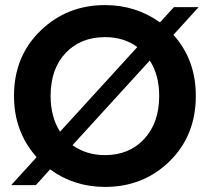

<svg xmlns="http://www.w3.org/2000/svg" viewBox="-20 -728 825 755"><path d="M750 -351Q750 -195 647 -94Q544 7 393 7Q271 7 177 -62L121 0H24L124 -110Q35 -210 35 -351Q35 -506 139 -607Q243 -708 393 -708Q514 -708 609 -640L664 -700H761L662 -591Q750 -493 750 -351ZM179 -351Q179 -269 216 -210L520 -543Q467 -582 393 -582Q297 -582 238 -519.5Q179 -457 179 -351ZM393 -118Q488 -118 547 -181.5Q606 -245 606 -351Q606 -433 569 -490L265 -157Q320 -118 393 -118Z"/></svg>

Font: SVN-Poppins SemiBold
Style: Regular
Weight: 600
Designer: Ninad Kale (Devanagari), Jonny Pinhorn (Latin)
Foundry: Indian Type Foundry
Version: Version 3.002 2017